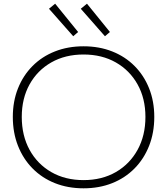

<svg xmlns="http://www.w3.org/2000/svg" viewBox="-20 -1012 906 1041"><path d="M451.5 -992 576 -838.5 549 -815.5 418 -964.5ZM279 -992 403.5 -838.5 377 -815.5 245.5 -964.5ZM433 9Q348 9 277.8 -19Q207.5 -47 156.5 -98.8Q105.5 -150.5 77.5 -221.5Q49.5 -292.5 49.5 -378Q49.5 -462.5 77.5 -532.8Q105.5 -603 156.5 -654.2Q207.5 -705.5 277.8 -733.2Q348 -761 433 -761Q518 -761 588.2 -733.2Q658.5 -705.5 709.5 -654.2Q760.5 -603 788.5 -532.8Q816.5 -462.5 816.5 -378Q816.5 -292.5 788.5 -221.5Q760.5 -150.5 709.5 -98.8Q658.5 -47 588.2 -19Q518 9 433 9ZM433 -35.5Q532.5 -35.5 608 -79Q683.5 -122.5 726 -199.8Q768.5 -277 768.5 -378Q768.5 -478 726 -554.2Q683.5 -630.5 608 -673.5Q532.5 -716.5 433 -716.5Q333.5 -716.5 258 -673.5Q182.5 -630.5 140.2 -554.2Q98 -478 98 -378Q98 -277 140.2 -199.8Q182.5 -122.5 258 -79Q333.5 -35.5 433 -35.5Z"/></svg>

Font: Hepta Slab Light
Style: Regular
Weight: 300
Designer: Michael LaGattuta
Foundry: Michael LaGattuta
Version: Version 1.102